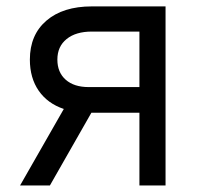

<svg xmlns="http://www.w3.org/2000/svg" viewBox="-20 -565 601 585"><path d="M404.8 0V-221.6H258.5L132.1 0H41.2L174.4 -233Q125 -249.6 98 -288.5Q71 -327.4 71 -383.5Q71 -458.8 121.4 -502.1Q171.9 -545.5 259.9 -545.5H484.4V0ZM404.8 -299.7V-468.8H259.9Q210.9 -468.8 182.9 -446Q154.8 -423.3 154.8 -383.5Q154.8 -344.5 180.2 -322.1Q205.6 -299.7 250 -299.7Z"/></svg>

Font: Inter UI
Style: Regular
Weight: 400
Designer: Rasmus Andersson
Foundry: rsms
Version: 3.2;8d6f07862